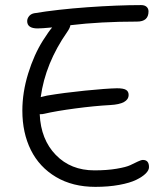

<svg xmlns="http://www.w3.org/2000/svg" viewBox="-20 -728 653 755"><path d="M154.8 -280.8Q147.9 -278.8 136.2 -278.8Q140.6 -179.2 199.5 -118.7Q258.3 -58.1 351.1 -58.1Q400.9 -58.1 438.5 -64.5Q476.1 -70.8 492.4 -78.6Q508.8 -86.4 522 -92.8Q535.2 -99.1 542 -99.1Q565.9 -99.1 565.9 -70.8Q565.9 -58.6 553 -45.7Q540 -32.7 515.6 -20.8Q491.2 -8.8 449 -1Q406.7 6.8 355 6.8Q265.6 6.8 200.2 -32Q134.8 -70.8 101.3 -138.2Q67.9 -205.6 67.9 -293Q67.9 -364.7 90.8 -439Q113.8 -513.2 148.9 -568.8Q172.4 -605.5 185.1 -620.1Q143.1 -616.2 127.9 -616.2Q86.9 -616.2 86.9 -645Q86.9 -654.8 93.8 -663.8Q100.6 -672.9 113.8 -675.8Q204.1 -690.9 323.5 -699.5Q442.9 -708 535.2 -708Q548.8 -708 556.4 -701.2Q564 -694.3 564 -683.1Q564 -643.1 519 -643.1Q375 -643.1 256.8 -628.9Q255.4 -618.2 244.1 -602.1Q158.2 -479 140.1 -346.2Q141.6 -346.7 165 -352.1Q231.4 -363.3 314 -371.6Q396.5 -379.9 439.9 -380.9Q465.8 -380.9 475.8 -374.5Q485.8 -368.2 485.8 -355Q485.8 -318.8 413.1 -314.9Q351.1 -311.5 275.9 -301.5Q200.7 -291.5 154.8 -280.8Z"/></svg>

Font: Shantell Sans Normal
Style: Regular
Weight: 300
Designer: Stephen Nixon, Anya Danilova, Shantell Martin
Foundry: Arrow Type
Version: Version 1.006;[559af2be0]